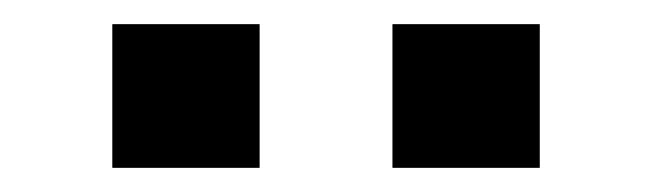

<svg xmlns="http://www.w3.org/2000/svg" viewBox="-20 -743 540 159"><path d="M305 -604V-723H427V-604ZM73 -604V-723H195V-604Z"/></svg>

Font: Nunito Sans 7pt SemiExpanded SemiBold
Style: Regular
Weight: 600
Width: 6
Designer: Vernon Adams
Foundry: Vernon Adams
Version: Version 3.101;gftools[0.9.27]